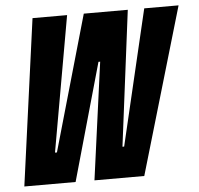

<svg xmlns="http://www.w3.org/2000/svg" viewBox="-50 -740 818 791"><g transform="rotate(-5 358.5 -344.0)"><path d="M19 0 113 -688H256L157 -128H165L325 -688H507L436 -128H443L575 -688H717L515 0H309L375 -485H368L231 0Z"/></g></svg>

Font: Saira ExtraCondensed Black
Style: Italic
Weight: 900
Width: 2
Italic angle: -12°
Designer: Hector Gatti with collaboration of the Omnibus-Type team
Foundry: Omnibus-Type
Version: Version 1.101